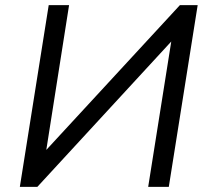

<svg xmlns="http://www.w3.org/2000/svg" viewBox="-20 -725 810 745"><path d="M57 0 169 -705H248L156 -120L140 -122L678 -705H747L635 0H555L648 -586L663 -584L125 0Z"/></svg>

Font: Nunito Sans 10pt
Style: Italic
Weight: 400
Italic angle: -9°
Designer: Vernon Adams
Foundry: Vernon Adams
Version: Version 3.101;gftools[0.9.27]